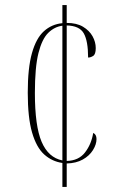

<svg xmlns="http://www.w3.org/2000/svg" viewBox="-20 -734 463 754"><path d="M225 -94Q184 -100 153.5 -127.5Q123 -155 106 -213.5Q89 -272 89 -370Q89 -467 105.5 -525.5Q122 -584 152.5 -611.5Q183 -639 225 -643V-714H242V-644Q281 -644 306 -629Q331 -614 343.5 -591.5Q356 -569 356 -545Q356 -521 346 -514.5Q336 -508 326 -508Q326 -573 309 -603Q292 -633 242 -634V-102Q289 -103 314 -135.5Q339 -168 346 -212Q359 -206 359 -188Q359 -167 345 -144.5Q331 -122 305 -107.5Q279 -93 242 -92V0H225ZM225 -633Q194 -629 169.5 -605Q145 -581 131 -525.5Q117 -470 117 -369Q117 -239 143.5 -177Q170 -115 225 -104Z"/></svg>

Font: Noto Serif Display ExtraCondensed Thin
Style: Regular
Weight: 100
Width: 2
Designer: Monotype Design Team
Foundry: Monotype Imaging Inc.
Version: Version 2.009